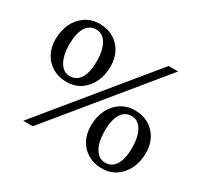

<svg xmlns="http://www.w3.org/2000/svg" viewBox="-148 -897 1157 1103"><g transform="rotate(30 430.5 -345.0)"><path d="M116.1 0 682.1 -690H745.3L179.3 0ZM218.5 -317Q166.7 -317 126.8 -340Q86.9 -363 64.6 -403.7Q42.2 -444.4 42.2 -498.1Q42.2 -557.9 64.7 -603.6Q87.3 -649.4 127.3 -675.7Q167.3 -702 218.5 -702Q271.1 -702 310.6 -679.1Q350.1 -656.2 372.5 -615.4Q394.8 -574.6 394.8 -520.9Q394.8 -461.3 372.3 -415.1Q349.8 -368.8 310.3 -342.9Q270.8 -317 218.5 -317ZM218.5 -355.1Q263.2 -355.1 287.2 -393.9Q311.1 -432.8 311.1 -505.6Q311.1 -579.6 286.2 -621.8Q261.4 -663.9 218.5 -663.9Q173.9 -663.9 149.9 -625.1Q125.9 -586.2 125.9 -513.4Q125.9 -440.2 150.8 -397.6Q175.7 -355.1 218.5 -355.1ZM642.9 12Q591.1 12 551.2 -10.9Q511.3 -33.8 488.9 -74.6Q466.6 -115.4 466.6 -169.1Q466.6 -228.9 489.1 -275Q511.7 -321.2 551.6 -347.1Q591.6 -373 642.9 -373Q695.5 -373 735 -350Q774.5 -327 796.9 -286.3Q819.2 -245.6 819.2 -191.9Q819.2 -132.3 796.7 -86.5Q774.1 -40.6 734.6 -14.3Q695.2 12 642.9 12ZM642.9 -26.1Q687.6 -26.1 711.5 -64.9Q735.5 -103.8 735.5 -176.6Q735.5 -250.6 710.6 -292.8Q685.7 -334.9 642.9 -334.9Q598.2 -334.9 574.3 -296.1Q550.3 -257.2 550.3 -184.4Q550.3 -111.2 575.2 -68.6Q600.1 -26.1 642.9 -26.1Z"/></g></svg>

Font: Platypi Light
Style: Regular
Weight: 300
Designer: David Sargent
Foundry: Bolt Cutter Type
Version: Version 1.200